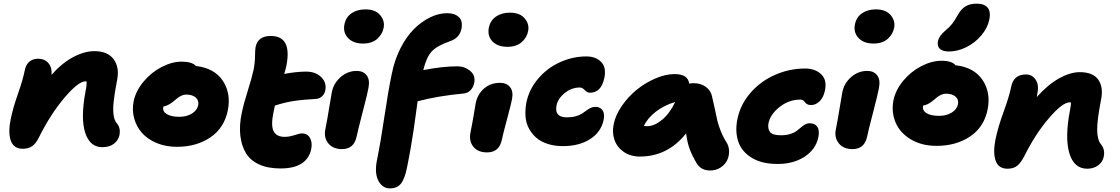

<svg xmlns="http://www.w3.org/2000/svg" viewBox="-20 -860 6195 1062"><path d="M545.9 -45.9Q477.1 -45.9 451.2 -126Q425.3 -206.1 453.1 -355Q461.4 -394.5 458 -410.2H453.1Q413.6 -410.2 336.4 -319.3Q259.3 -228.5 194.8 -99.1Q178.2 -64.9 157.2 -51Q136.2 -37.1 106 -37.1Q56.2 -37.1 40 -81.3Q23.9 -125.5 39.1 -200.2Q51.3 -261.2 79.3 -341.1Q107.4 -420.9 117.2 -472.2Q123 -502 142.1 -518.6Q161.1 -535.2 190.9 -535.2Q226.6 -535.2 247.6 -511Q268.6 -486.8 265.1 -445.8Q320.3 -509.3 383.1 -543.2Q445.8 -577.1 502.9 -577.1Q575.2 -577.1 608.4 -532.5Q641.6 -487.8 627.9 -418Q613.8 -345.2 608.9 -300.3Q604 -255.4 608.2 -224.6Q612.3 -193.8 627 -176.8Q647.9 -151.9 641.1 -113.8Q634.8 -84 610.1 -64.9Q585.4 -45.9 545.9 -45.9Z M958.5 -47.9Q897 -47.9 846.7 -68.8Q796.4 -89.8 765.6 -124.5Q734.9 -159.2 722.2 -204.8Q709.5 -250.5 719.2 -299.8Q731 -356.9 773.7 -408.2Q816.4 -459.5 873.8 -489.3Q931.2 -519 985.4 -519Q1042.5 -519 1063.5 -495.1Q1165.5 -483.4 1212.2 -413.6Q1258.8 -343.8 1240.2 -250Q1220.7 -152.3 1143.6 -100.1Q1066.4 -47.9 958.5 -47.9ZM883.3 -269Q877.9 -244.1 902.3 -229Q926.8 -213.9 972.2 -213.9Q1012.2 -213.9 1041.3 -231.7Q1070.3 -249.5 1076.2 -277.8Q1081.1 -304.7 1062.5 -320.8Q1043.9 -336.9 1009.3 -336.9Q997.1 -336.9 984.4 -331.1Q971.7 -325.2 963.9 -319.1Q956.1 -313 936.5 -296.9Q909.7 -275.4 884.3 -271Z M1531.2 71.8Q1461.9 71.8 1413.3 49.6Q1364.7 27.3 1340.3 -12.9Q1315.9 -53.2 1309.3 -110.1Q1302.7 -167 1317.4 -235.8Q1327.6 -285.6 1350.8 -359.1Q1374 -432.6 1382.3 -473.1Q1389.6 -506.3 1390.4 -546.1Q1391.1 -585.9 1393.6 -599.1Q1405.8 -661.1 1477.5 -661.1Q1595.7 -661.1 1564.5 -499Q1561.5 -482.9 1552.2 -451.2Q1620.6 -463.9 1673.3 -463.9Q1726.1 -463.9 1756.8 -433.3Q1787.6 -402.8 1779.3 -360.8Q1776.4 -342.3 1762.5 -328.4Q1748.5 -314.5 1729.5 -313Q1655.3 -309.1 1604.5 -301.3Q1553.7 -293.5 1500.5 -275.9Q1499 -269 1496.6 -256.6Q1494.1 -244.1 1492.7 -238.8Q1477.5 -165.5 1493.4 -134.3Q1509.3 -103 1554.7 -103Q1580.1 -103 1608.9 -112.5Q1637.7 -122.1 1649.4 -122.1Q1680.7 -122.1 1694.6 -96.9Q1708.5 -71.8 1701.7 -37.1Q1679.7 71.8 1531.2 71.8Z M1988.3 -619.1Q1933.6 -619.1 1904.8 -650.1Q1876 -681.2 1885.3 -726.1Q1893.6 -765.6 1924.8 -786.9Q1956.1 -808.1 2001 -808.1Q2056.2 -808.1 2082.8 -776.4Q2109.4 -744.6 2102.1 -707Q2095.7 -670.9 2066.4 -645Q2037.1 -619.1 1988.3 -619.1ZM1872.1 -35.2Q1821.8 -35.2 1796.1 -66.9Q1770.5 -98.6 1779.3 -143.1Q1791.5 -205.1 1801.3 -266.6Q1811 -328.1 1815.4 -350.1Q1825.2 -399.9 1864.3 -433.8Q1903.3 -467.8 1953.1 -467.8Q1989.3 -467.8 2008.1 -443.4Q2026.9 -418.9 2018.1 -374Q2014.2 -348.1 1985.8 -239.5Q1957.5 -130.9 1953.1 -106.9Q1939 -35.2 1872.1 -35.2Z M2787.1 -601.1Q2731.9 -601.1 2703.4 -631.6Q2674.8 -662.1 2684.1 -708Q2692.4 -747.1 2723.9 -768.6Q2755.4 -790 2800.3 -790Q2855.5 -790 2882.1 -758.3Q2908.7 -726.6 2901.4 -689Q2895 -652.8 2865.7 -627Q2836.4 -601.1 2787.1 -601.1ZM2137.2 182.1Q2095.7 182.1 2073.2 140.1Q2050.8 98.1 2064.9 26.9Q2086.9 -82.5 2106.9 -218.8Q2127 -355 2147 -451.2Q2162.1 -528.3 2195.1 -593Q2228 -657.7 2270 -699.5Q2312 -741.2 2359.6 -764.2Q2407.2 -787.1 2454.1 -787.1Q2494.6 -787.1 2517.8 -765.6Q2541 -744.1 2532.2 -700.2Q2522.5 -650.9 2471.2 -632.8Q2397.5 -607.4 2367.9 -575.4Q2338.4 -543.5 2321.3 -472.2Q2427.7 -493.2 2510.3 -493.2Q2550.3 -493.2 2580.8 -467.8Q2611.3 -442.4 2603 -400.9Q2598.1 -377.4 2582.8 -361.1Q2567.4 -344.7 2543.9 -342.8Q2399.9 -329.1 2290 -299.8Q2287.6 -281.7 2279.8 -226.3Q2272 -170.9 2267.3 -137.9Q2262.7 -105 2252.7 -47.1Q2242.7 10.7 2231 67.9Q2217.8 132.8 2196.3 157.5Q2174.8 182.1 2137.2 182.1ZM2674.3 -17.1Q2623 -17.1 2598.1 -48.6Q2573.2 -80.1 2582 -125Q2592.3 -176.3 2601.6 -231.4Q2610.8 -286.6 2611.3 -290Q2621.6 -339.4 2657.7 -370.6Q2693.8 -401.9 2746.1 -401.9Q2782.2 -401.9 2801.3 -378.2Q2820.3 -354.5 2812 -311Q2808.6 -290.5 2784.4 -200.2Q2760.3 -109.9 2756.3 -88.9Q2742.2 -17.1 2674.3 -17.1Z M3094.2 -51.8Q3046.9 -51.8 3008.8 -64.2Q2970.7 -76.7 2945.8 -98.6Q2920.9 -120.6 2905 -150.6Q2889.2 -180.7 2886.7 -216.1Q2884.3 -251.5 2891.1 -291Q2906.2 -365.7 2956.5 -424.8Q3006.8 -483.9 3077.4 -515.9Q3147.9 -547.9 3224.1 -547.9Q3273.9 -547.9 3304.2 -518.3Q3334.5 -488.8 3323.2 -431.2Q3306.6 -347.2 3243.2 -347.2Q3227.5 -347.2 3214.4 -361.6Q3201.2 -376 3187 -376Q3141.6 -376 3103.5 -345.2Q3065.4 -314.5 3058.1 -275.9Q3045.9 -210.9 3115.2 -210.9Q3143.1 -210.9 3164.8 -217Q3186.5 -223.1 3199.5 -231.7Q3212.4 -240.2 3223.1 -248.5Q3233.9 -256.8 3246.3 -262.9Q3258.8 -269 3272.9 -269Q3299.3 -269 3312.5 -250.5Q3325.7 -231.9 3318.8 -196.8Q3304.7 -129.4 3244.1 -90.6Q3183.6 -51.8 3094.2 -51.8Z M3519.5 5.9Q3467.3 5.9 3430.2 -19.8Q3393.1 -45.4 3378.9 -86.2Q3364.7 -127 3374.5 -172.9Q3384.3 -223.1 3419.4 -274.2Q3454.6 -325.2 3501.7 -363.5Q3548.8 -401.9 3605 -426Q3661.1 -450.2 3710.9 -450.2Q3748 -450.2 3768.1 -437.5Q3788.1 -424.8 3792.5 -397Q3802.7 -399.9 3815.9 -399.9Q3857.4 -399.9 3885 -378.9Q3912.6 -357.9 3918.5 -326.2Q3925.3 -299.8 3933.6 -259.3Q3941.9 -218.8 3947.3 -195.1Q3952.6 -171.4 3965.6 -137.9Q3978.5 -104.5 3997.6 -74.2Q4012.2 -51.8 4012.7 -23.9Q4013.2 3.9 4001.7 27.3Q3990.2 50.8 3965.3 66.9Q3940.4 83 3907.7 83Q3858.4 83 3834.5 44.9Q3809.1 2.4 3795.4 -33.9Q3781.7 -70.3 3774.9 -122.1Q3673.3 5.9 3519.5 5.9ZM3560.5 -162.1Q3599.1 -162.1 3641.6 -197Q3684.1 -231.9 3714.8 -295.9Q3655.3 -278.8 3608.4 -242.9Q3561.5 -207 3541.5 -163.1Q3547.4 -162.1 3560.5 -162.1Z M4281.2 46.9Q4194.3 46.9 4138.7 13.2Q4083 -20.5 4064 -75.7Q4044.9 -130.9 4058.6 -200.2Q4074.7 -281.7 4131.3 -346.7Q4188 -411.6 4267.6 -446.3Q4347.2 -481 4433.6 -481Q4487.8 -481 4521.2 -450.2Q4554.7 -419.4 4543.5 -361.8Q4535.6 -321.3 4513.7 -300Q4491.7 -278.8 4465.3 -278.8Q4453.6 -278.8 4445.3 -283.4Q4437 -288.1 4433.1 -293.9Q4429.2 -299.8 4422.6 -304.4Q4416 -309.1 4407.2 -309.1Q4344.2 -309.1 4293 -269Q4241.7 -229 4230.5 -178.2Q4225.6 -147 4239.5 -129.4Q4253.4 -111.8 4300.3 -111.8Q4328.6 -111.8 4350.6 -118.7Q4372.6 -125.5 4385.7 -135.3Q4398.9 -145 4409.9 -154.8Q4420.9 -164.6 4432.9 -171.4Q4444.8 -178.2 4458.5 -178.2Q4487.3 -178.2 4500.7 -158.9Q4514.2 -139.6 4506.3 -99.1Q4491.2 -32.7 4429.9 7.1Q4368.7 46.9 4281.2 46.9Z M4812 -619.1Q4757.3 -619.1 4728.5 -650.1Q4699.7 -681.2 4709 -726.1Q4717.3 -765.6 4748.5 -786.9Q4779.8 -808.1 4824.7 -808.1Q4879.9 -808.1 4906.5 -776.4Q4933.1 -744.6 4925.8 -707Q4919.4 -670.9 4890.1 -645Q4860.8 -619.1 4812 -619.1ZM4695.8 -35.2Q4645.5 -35.2 4619.9 -66.9Q4594.2 -98.6 4603 -143.1Q4615.2 -205.1 4625 -266.6Q4634.8 -328.1 4639.2 -350.1Q4648.9 -399.9 4688 -433.8Q4727.1 -467.8 4776.9 -467.8Q4813 -467.8 4831.8 -443.4Q4850.6 -418.9 4841.8 -374Q4837.9 -348.1 4809.6 -239.5Q4781.2 -130.9 4776.9 -106.9Q4762.7 -35.2 4695.8 -35.2Z M5229 -575.2Q5193.8 -575.2 5178.2 -590.3Q5162.6 -605.5 5168 -631.8Q5174.3 -662.1 5210 -691.9Q5232.9 -710.4 5247.3 -729.2Q5261.7 -748 5278.8 -778.8Q5297.9 -812.5 5322.8 -826.2Q5347.7 -839.8 5381.8 -839.8Q5424.3 -839.8 5442.6 -817.9Q5460.9 -795.9 5452.6 -752.9Q5442.9 -705.6 5408 -664.3Q5373 -623 5325 -599.1Q5276.9 -575.2 5229 -575.2ZM5160.6 -53.2Q5078.6 -53.2 5018.8 -88.6Q4959 -124 4934.1 -181.6Q4909.2 -239.3 4921.9 -305.2Q4933.6 -362.3 4976.3 -413.6Q5019 -464.8 5076.4 -494.4Q5133.8 -523.9 5188 -523.9Q5244.6 -523.9 5265.6 -499Q5367.2 -487.8 5414.3 -418.2Q5461.4 -348.6 5442.9 -254.9Q5423.3 -157.2 5345.9 -105.2Q5268.6 -53.2 5160.6 -53.2ZM5085.9 -273.9Q5080.6 -249 5104.7 -234.1Q5128.9 -219.2 5174.8 -219.2Q5214.8 -219.2 5243.9 -237.1Q5272.9 -254.9 5278.8 -283.2Q5283.7 -310.1 5265.1 -325.9Q5246.6 -341.8 5211.9 -341.8Q5199.7 -341.8 5187 -336.2Q5174.3 -330.6 5166 -324.2Q5157.7 -317.9 5138.7 -301.8Q5112.3 -280.3 5085.9 -275.9Z M5993.7 73.2Q5919.9 73.2 5894.5 -13.7Q5869.1 -100.6 5898.9 -252.9Q5904.8 -286.1 5903.8 -293Q5901.9 -293.9 5896.5 -293.9Q5856.9 -293.9 5781.2 -205.6Q5705.6 -117.2 5644.5 5.9Q5624.5 43.9 5604.2 58.6Q5584 73.2 5552.7 73.2Q5503.4 73.2 5487.5 29.8Q5471.7 -13.7 5485.8 -86.9Q5500 -155.8 5531.2 -241.5Q5562.5 -327.1 5572.8 -378.9Q5585.9 -448.2 5654.8 -448.2Q5689 -448.2 5708.5 -419.2Q5728 -390.1 5717.8 -342.8Q5714.8 -324.2 5714.8 -323.2Q5774.4 -390.6 5836.7 -425.8Q5898.9 -460.9 5952.6 -460.9Q6025.4 -460.9 6054.9 -419.2Q6084.5 -377.4 6069.8 -306.2Q6048.8 -199.7 6048.8 -144Q6048.8 -88.4 6068.8 -63Q6093.8 -33.7 6085 6.8Q6079.6 35.6 6054.4 54.4Q6029.3 73.2 5993.7 73.2Z"/></svg>

Font: Shantell Sans Irregular Bouncy
Style: Italic
Weight: 800
Italic angle: -11.31°
Designer: Stephen Nixon, Anya Danilova, Shantell Martin
Foundry: Arrow Type
Version: Version 1.006;[9816181b4]